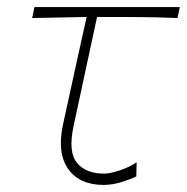

<svg xmlns="http://www.w3.org/2000/svg" viewBox="-20 -514 528 543"><path d="M273 9Q205 9 173 -36Q141 -81 158 -161Q178.5 -256.5 196.2 -335.8Q214 -415 225 -466L71 -463L77.5 -494H488.5L482 -463Q424 -465.5 364.8 -465.8Q305.5 -466 254.5 -466Q238 -388.5 221.2 -311.5Q204.5 -234.5 188 -157Q172.5 -84.5 197.5 -53.8Q222.5 -23 274 -23Q291.5 -23 319 -32.2Q346.5 -41.5 366.5 -55L365.5 -15Q353 -8.5 325.8 0.2Q298.5 9 273 9Z"/></svg>

Font: Commissioner Flair Thin
Style: Italic
Weight: 100
Italic angle: -12°
Designer: Kostas Bartsokas
Foundry: Kostas Bartsokas
Version: Version 1.000; ttfautohint (v1.8.3)